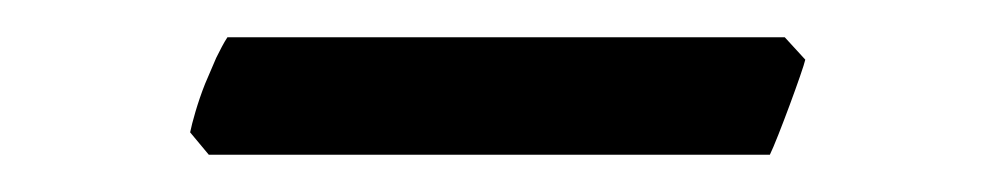

<svg xmlns="http://www.w3.org/2000/svg" viewBox="-20 -657 533 103"><path d="M412 -625 401 -637H102C100 -634 98 -630 96 -626L90 -612C86 -602 83 -591 82 -586L92 -574H393C397 -582 411 -620 412 -625Z"/></svg>

Font: Temporarium
Style: Regular
Weight: 400
Version: Version 1.1